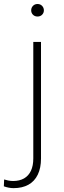

<svg xmlns="http://www.w3.org/2000/svg" viewBox="-82 -741 324 974"><path d="M86.9 -528.3H126V63Q126 111.3 109.6 145Q93.3 178.7 62.3 196Q31.2 213.4 -13.2 213.4Q-25.4 213.4 -38.1 210.9Q-50.8 208.5 -62.5 204.1L-61 169.4Q-53.2 171.9 -40.8 174.6Q-28.3 177.2 -15.6 177.2Q17.1 177.2 40 164.1Q63 150.9 75 125.2Q86.9 99.6 86.9 63ZM76.2 -688.5Q76.2 -701.7 85.2 -711.2Q94.2 -720.7 108.4 -720.7Q122.6 -720.7 131.6 -711.2Q140.6 -701.7 140.6 -688.5Q140.6 -675.3 131.6 -666.3Q122.6 -657.2 108.4 -657.2Q94.2 -657.2 85.2 -666.3Q76.2 -675.3 76.2 -688.5Z"/></svg>

Font: Roboto ExtraLight
Style: Regular
Weight: 250
Designer: Christian Robertson
Foundry: Google
Version: Version 3.009; 2024